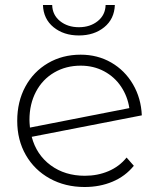

<svg xmlns="http://www.w3.org/2000/svg" viewBox="-20 -745 637 769"><path d="M487 -114 516 -81Q482 -39 431 -17.5Q380 4 319 4Q241 4 179.5 -30Q118 -64 83.5 -124Q49 -184 49 -261Q49 -338 81.5 -398Q114 -458 172 -492Q230 -526 303 -526Q371 -526 425.5 -494.5Q480 -463 512.5 -407.5Q545 -352 548 -283L107 -197Q126 -125 183 -83Q240 -41 320 -41Q371 -41 414.5 -59.5Q458 -78 487 -114ZM98 -265Q98 -254 100 -234L498 -312Q491 -359 465 -398Q439 -437 397 -459.5Q355 -482 303 -482Q244 -482 197 -454.5Q150 -427 124 -377.5Q98 -328 98 -265ZM152 -725H189Q190 -685 220.5 -660.5Q251 -636 296 -636Q341 -636 371.5 -660.5Q402 -685 403 -725H440Q438 -669 397.5 -636Q357 -603 296 -603Q235 -603 194.5 -636Q154 -669 152 -725Z"/></svg>

Font: Montserrat Alternates Light
Style: Regular
Weight: 300
Designer: Julieta Ulanovsky
Foundry: Julieta Ulanovsky
Version: Version 7.200